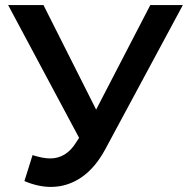

<svg xmlns="http://www.w3.org/2000/svg" viewBox="-20 -720 746 755"><path d="M699 -700 395 -135Q355 -60 300 -22.5Q245 15 180 15Q130 15 76 -8L108 -110Q149 -97 177 -97Q241 -97 280 -161L291 -178L12 -700H151L358 -289L571 -700Z"/></svg>

Font: mBank SemiBold
Style: Regular
Weight: 600
Designer: Julieta Ulanovsky
Foundry: Julieta Ulanovsky
Version: Version 7.200